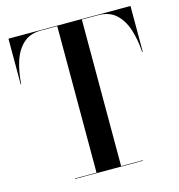

<svg xmlns="http://www.w3.org/2000/svg" viewBox="-110 -847 877 943"><g transform="rotate(-15 328.0 -375.0)"><path d="M155.5 -2.5H265.5V-747.5H183Q127 -747.5 92.8 -716.5Q58.5 -685.5 41.5 -633.2Q24.5 -581 20.5 -517.5H18V-750H638.5V-517.5H635.5Q631.5 -581 614.5 -633.2Q597.5 -685.5 563.2 -716.5Q529 -747.5 473 -747.5H390.5V-2.5H500.5V0H155.5Z"/></g></svg>

Font: Bodoni* 72pt Medium
Style: Regular
Weight: 500
Version: Version 2.3